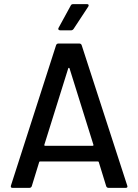

<svg xmlns="http://www.w3.org/2000/svg" viewBox="-20 -911 670 931"><path d="M495 -8 459 -125Q458 -128 455 -128H174Q171 -128 170 -125L134 -8Q131 0 122 0H41Q30 0 33 -11L252 -692Q255 -700 264 -700H364Q373 -700 376 -692L597 -11L598 -7Q598 0 589 0H507Q498 0 495 -8ZM199 -204H429Q431 -204 432.5 -205.5Q434 -207 433 -209L317 -580Q316 -582 314 -582Q312 -582 311 -580L195 -209Q194 -207 195.5 -205.5Q197 -204 199 -204ZM264 -776 323 -884Q326 -891 335 -891H402Q408 -891 409.5 -887.5Q411 -884 408 -879L337 -771Q332 -764 325 -764H272Q266 -764 263.5 -767.5Q261 -771 264 -776Z"/></svg>

Font: Amber EN Medium
Style: Regular
Weight: 500
Designer: Jeremy Tribby
Foundry: Tribby Type Co.
Version: Version 1.403 November 24, 2021